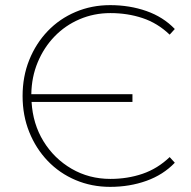

<svg xmlns="http://www.w3.org/2000/svg" viewBox="-20 -724 745 748"><path d="M409 4Q337 4 274.5 -22.5Q212 -49 166 -97Q120 -145 94 -209.5Q68 -274 68 -350Q68 -426 94 -490.5Q120 -555 166 -603Q212 -651 274.5 -677.5Q337 -704 409 -704Q485 -704 550.5 -681Q616 -658 661 -611L641 -589Q594 -634 535.5 -653.5Q477 -673 410 -673Q346 -673 290 -649Q234 -625 192.5 -582Q151 -539 127 -481.5Q103 -424 102 -357H496V-327H103Q108 -241 149.5 -173.5Q191 -106 259 -66.5Q327 -27 410 -27Q477 -27 535.5 -47Q594 -67 641 -112L661 -90Q616 -43 550.5 -19.5Q485 4 409 4Z"/></svg>

Font: Montserrat ExtraLight
Style: Regular
Weight: 200
Designer: Julieta Ulanovsky
Foundry: Julieta Ulanovsky
Version: Version 9.000; ttfautohint (v1.8.4.7-5d5b)